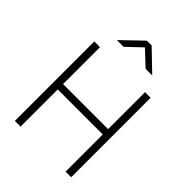

<svg xmlns="http://www.w3.org/2000/svg" viewBox="-259 -1061 1191 1191"><g transform="rotate(45 337.0 -465.5)"><path d="M90 0ZM584 -697V0H535V-326H140V0H90V-697H140V-373H535V-697ZM317 -931H359L493 -802H435L338 -893L242 -802H183Z"/></g></svg>

Font: Cairo Light
Style: Regular
Weight: 300
Designer: Mohamed Gaber, the designers of Titillium
Foundry: Kief Type Foundry
Version: Version 2.009; ttfautohint (v1.5.33-1714) -l 8 -r 50 -G 200 